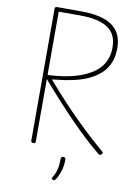

<svg xmlns="http://www.w3.org/2000/svg" viewBox="-140 -1214 1130 1589"><g transform="rotate(10 425.5 -420.0)"><path d="M207 14Q196 14 192 10Q188 6 188 -3V-1113Q188 -1121 193 -1124.5Q198 -1128 208 -1128H410Q525 -1128 601.5 -1101.5Q678 -1075 717 -1020Q756 -965 756 -878Q756 -809 734.5 -757Q713 -705 675 -668.5Q637 -632 588 -607Q539 -582 484 -567Q429 -552 374 -544Q319 -536 268 -531Q344 -442 428 -352.5Q512 -263 602 -177Q692 -91 783 -14Q789 -9 788.5 -4Q788 1 779 9Q772 16 766.5 15.5Q761 15 754 9Q661 -67 569.5 -156.5Q478 -246 391.5 -340.5Q305 -435 226 -527V-3Q226 6 222.5 10Q219 14 207 14ZM226 -561Q268 -563 315 -568Q362 -573 409.5 -583Q457 -593 501.5 -609.5Q546 -626 585 -649Q624 -672 653.5 -704.5Q683 -737 699.5 -780Q716 -823 716 -878Q716 -952 682.5 -999.5Q649 -1047 580 -1070Q511 -1093 407 -1093H226ZM420 286Q410 282 409.5 276.5Q409 271 417 259Q430 237 437.5 215.5Q445 194 449 168Q453 142 453 105Q453 97 457 90.5Q461 84 472 84Q483 84 488 90.5Q493 97 493 105Q493 133 487.5 163.5Q482 194 471 222.5Q460 251 445 275Q440 282 434.5 286Q429 290 420 286Z"/></g></svg>

Font: Playwrite CL Thin
Style: Regular
Weight: 100
Designer: Veronika Burian, José Scaglione
Foundry: TypeTogether
Version: Version 1.002